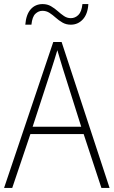

<svg xmlns="http://www.w3.org/2000/svg" viewBox="-20 -921 557 941"><path d="M477 0 390 -264H129L40 0H0L241 -715H282L517 0ZM288 -585Q282 -605 275 -628Q268 -651 261 -675Q254 -652 247 -629Q240 -606 233 -585L140 -300H378ZM104 -800Q108 -850 130.5 -875.5Q153 -901 189 -901Q212 -901 230 -890.5Q248 -880 263 -866.5Q278 -853 293.5 -842.5Q309 -832 327 -832Q348 -832 364 -847.5Q380 -863 384 -901H413Q410 -852 386 -826Q362 -800 327 -800Q304 -800 286 -810.5Q268 -821 253 -834.5Q238 -848 222.5 -858Q207 -868 188 -868Q169 -868 153.5 -853.5Q138 -839 134 -800Z"/></svg>

Font: Noto Sans Hebrew SemiCondensed ExtraLight
Style: Regular
Weight: 200
Width: 4
Designer: Monotype Design Team
Foundry: Monotype Imaging Inc.
Version: Version 2.004; ttfautohint (v1.8.4.7-5d5b)